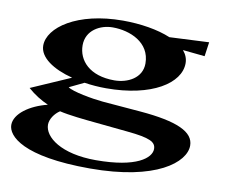

<svg xmlns="http://www.w3.org/2000/svg" viewBox="-85 -627 1220 1021"><g transform="rotate(10 525.0 -116.5)"><path d="M473 -149C719 -149 866 -245 866 -353C866 -378 857 -400 840 -420L959 -408L970 -485L757 -475C688 -504 594 -519 499 -519C253 -519 104 -413 104 -315C104 -251 180 -200 285 -173L72 -80C108 -48 145 -26 183 -9C89 14 10 69 10 130C10 190 99 286 462 286C820 286 966 164 966 74C966 0 876 -42 673 -59L467 -76C411 -81 300 -101 276 -120L355 -158C393 -152 433 -149 473 -149ZM508 -198C374 -198 310 -271 310 -353C310 -434 384 -474 452 -474C545 -474 656 -429 656 -315C656 -236 580 -198 508 -198ZM202 95C202 65 225 32 253 14C302 26 392 35 444 40L625 58C748 70 780 87 780 125C780 173 706 237 485 237C297 237 202 162 202 95Z"/></g></svg>

Font: Coconat
Style: Bold
Weight: 900
Width: 8
Designer: Sara Lavazza
Foundry: Collletttivo
Version: Version 1.000;Glyphs 3.2 (3217)